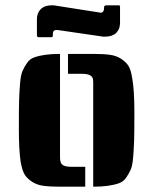

<svg xmlns="http://www.w3.org/2000/svg" viewBox="-20 -703 577 723"><path d="M236 -500H333Q371 -500 395 -496.5Q419 -493 437 -481Q455 -469 464 -454.5Q473 -440 478 -408Q486 -363 486 -282Q486 -201 485 -172.5Q484 -144 481.5 -112Q479 -80 472.5 -65Q466 -50 455.5 -34.5Q445 -19 428 -13Q391 0 333 0H331V-377Q331 -379 331 -389Q331 -399 330 -406Q325 -425 290 -425H236ZM206 -500V-123Q206 -121 206 -111Q206 -101 208 -94Q212 -75 247 -75H301V0H204Q166 0 142 -3.5Q118 -7 100 -19Q82 -31 73 -45.5Q64 -60 58 -92Q51 -137 51 -218Q51 -299 52 -327.5Q53 -356 55.5 -388Q58 -420 64.5 -435Q71 -450 81.5 -465.5Q92 -481 109 -487Q146 -500 204 -500ZM382 -683H429L432 -680V-617Q432 -593 417.5 -579Q403 -565 376 -565H369L197 -590H192Q179 -590 179 -575V-571Q179 -563 175 -563H122L119 -569V-631Q119 -654 133.5 -668.5Q148 -683 174 -683H182L354 -656L358 -655Q372 -655 372 -674V-677Q372 -683 382 -683Z"/></svg>

Font: Keania One
Style: Regular
Weight: 400
Designer: Julia Petretta
Foundry: Julia Petretta
Version: Version 1.003